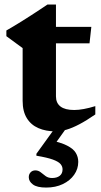

<svg xmlns="http://www.w3.org/2000/svg" viewBox="-20 -565 442 844"><path d="M226 -141.5Q226 -112 246 -96.8Q266 -81.5 306 -81.5Q325.5 -81.5 348.5 -85.8Q371.5 -90 399 -98.5V-62Q360 -35 329 -18.8Q298 -2.5 272.5 5Q247 12.5 225 12.5Q181.5 12.5 148.8 -1.8Q116 -16 97.8 -45.8Q79.5 -75.5 79.5 -121.5V-353.5L8 -406V-431Q23 -439.5 40.8 -450.2Q58.5 -461 78 -473Q97.5 -485 117 -497.8Q136.5 -510.5 154.8 -522.5Q173 -534.5 188.5 -545H226V-435ZM166 -374.5 166.5 -447H381.5L373.5 -374.5ZM183 259.5Q143 259.5 124.8 246Q106.5 232.5 106.5 214Q106.5 201 114.5 192.5Q122.5 184 135.5 184Q148.5 184 158.8 192.2Q169 200.5 180.5 209Q192 217.5 209 217.5Q230 217.5 242.5 207.8Q255 198 255 179.5Q255 166.5 246 156Q237 145.5 212.5 136.5Q188 127.5 140 119.5V111L237.5 -24H287.5L193.5 107.5L194.5 50Q246.5 60.5 274.5 74.8Q302.5 89 313.2 107Q324 125 324 146.5Q324 177.5 306 203.2Q288 229 256.2 244.2Q224.5 259.5 183 259.5Z"/></svg>

Font: Newsreader 16pt 16pt
Style: Bold
Weight: 700
Version: Version 1.003